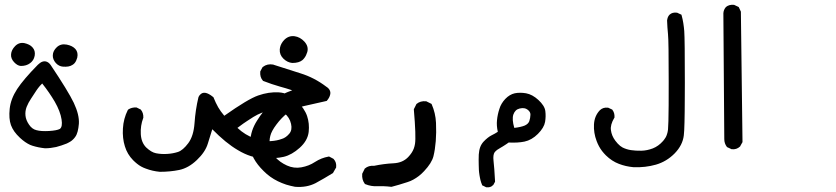

<svg xmlns="http://www.w3.org/2000/svg" viewBox="-20 -457 3540 813"><path d="M170.4 170.9Q142.6 168 117.7 160.2Q112.8 158.7 107.7 156.5Q102.5 154.3 97.2 151.1Q91.8 147.9 86.4 144.3Q81.1 140.6 75.4 136Q69.8 131.3 64.5 126.5Q57.1 119.6 51.3 113Q45.4 106.4 40.8 99.9Q36.1 93.3 32.5 86.4Q28.8 79.6 26.4 72.8Q16.6 45.4 21 3.7Q25.4 -38.1 52.7 -80.1Q79.6 -121.1 140.1 -182.6Q145 -187.5 149.4 -190.4Q161.6 -199.2 173.3 -197Q185.1 -194.8 194.3 -182.1Q268.6 -71.3 292.5 -21.5Q316.4 29.3 314 66.9Q312.5 85.4 308.8 99.6Q305.2 113.8 298.3 123Q296.4 125.5 294.7 127.7Q293 129.9 291 131.8Q289.1 133.8 286.9 135.7Q284.7 137.7 282.5 139.4Q280.3 141.1 277.8 142.6Q275.4 144 272.7 145.5Q270 147 267.3 148.4Q264.6 149.9 262.2 150.9Q240.2 159.7 217.8 165.5Q206.5 168 194.8 169.4Q183.1 170.9 170.9 170.9ZM233.4 88.9Q245.6 80.1 240.7 48.8Q235.4 14.6 211.9 -26.4Q189 -65.4 158.7 -103.5Q153.3 -98.1 148.9 -93.3Q144.5 -88.4 141.1 -83.7Q137.7 -79.1 134.3 -74.2Q123 -56.2 111.3 -39.1Q100.1 -22.5 92.8 -4.4Q85.9 13.7 87.9 32.7Q89.8 51.8 103 70.8Q115.7 89.8 134.3 94.2Q153.8 99.6 187.5 97.7Q220.7 95.7 233.4 88.9ZM246.6 -174.8Q238.3 -175.3 230.5 -179.2Q222.7 -183.1 216.3 -190.2Q210 -197.3 206.5 -205.8Q203.1 -214.4 203.6 -223.1Q204.1 -241.7 220.7 -257.3Q237.3 -272.9 262.7 -268.1Q287.1 -263.2 299.3 -249.5Q312 -234.9 307.1 -212.9Q305.2 -206.1 302.5 -200.2Q299.8 -194.3 295.9 -189.7Q292 -185.1 286.6 -182.1Q279.3 -177.2 269.3 -175.5Q259.3 -173.8 246.6 -174.8ZM67.9 -177.7Q53.7 -178.7 39.6 -193.8Q32.7 -201.2 29.3 -209.7Q25.9 -218.3 26.9 -227.5Q28.3 -245.6 43.9 -261.7Q60.5 -278.8 83.5 -274.4Q94.2 -272 103 -267.6Q111.8 -263.2 117.7 -256.3Q130.4 -242.2 127 -221.7Q126 -217.8 125 -214.1Q124 -210.4 122.3 -207Q120.6 -203.6 118.4 -200.7Q116.2 -197.8 113.5 -194.8Q110.8 -191.9 107.4 -189.5Q91.8 -177.7 68.4 -177.7Z M656.7 270.5Q625.5 267.6 597.2 256.8Q587.4 253.4 578.1 248.3Q568.8 243.2 560.3 236.3Q551.8 229.5 543.5 221.2Q519 196.3 508.8 162.6Q498 128.4 500.5 86.9Q502.9 45.4 521 9.3L522 7.8L522.9 6.8Q537.6 -2.9 557.1 -2H558.1L559.1 -1.5L574.7 6.3L576.2 6.8L576.7 7.8Q587.9 21.5 586.9 41.5V42.5L586.4 43Q574.2 75.2 576.2 110.8Q578.1 146 598.6 167Q609.4 177.2 619.9 183.6Q630.4 189.9 640.6 191.9Q662.6 196.3 687.3 194.8Q711.9 193.4 733.4 186.5Q754.4 179.7 777.1 149.4Q799.8 119.1 803.7 64.5Q807.6 7.8 820.3 -45.4L820.8 -45.9V-46.4Q821.8 -48.8 823 -50.8Q824.2 -52.7 825.7 -54.2Q844.2 -77.6 882.3 -46.4L883.8 -45.4L884.3 -43.9Q893.1 -22 903.8 -2.9Q913.6 14.2 929.7 33.2Q1029.8 -37.6 1073.2 -52.7Q1118.2 -68.4 1160.2 -65.9Q1202.6 -63.5 1236.3 -30.3Q1269.5 2.4 1280.3 34.2Q1291 65.9 1287.1 101.6Q1282.7 138.7 1249 168.9Q1215.8 198.7 1181.6 207Q1147.9 214.8 1095.7 213.4Q1042.5 211.9 987.3 178.7Q961.4 163.6 934.3 141.4Q907.2 119.1 878.9 90.3Q869.6 121.6 859.9 151.4Q849.1 187 813.5 220.7Q778.3 254.4 738.8 262.7Q700.7 270.5 657.2 270.5ZM1173.3 131.3Q1190.9 126 1205.1 108.9Q1218.3 93.3 1212.4 67.4Q1206.5 40.5 1184.1 22Q1161.6 4.4 1126 10.3Q1088.9 16.1 1052.2 38.6Q1047.9 41.5 1043.7 44.2Q1039.6 46.9 1035.2 49.6Q1030.8 52.2 1026.6 55.2Q1022.5 58.1 1018.3 60.8Q1014.2 63.5 1010 66.4Q1005.9 69.3 1001.7 72.5Q997.6 75.7 993.4 78.6Q989.3 81.5 985.4 84.5Q1018.1 115.2 1056.6 128.4Q1077.6 135.3 1095 138.4Q1112.3 141.6 1126 140.6Q1153.8 138.7 1172.9 131.3Z M1229.5 334Q1219.7 332 1210.2 329.8Q1200.7 327.6 1191.7 324.7Q1182.6 321.8 1173.8 318.1Q1165 314.5 1156.7 310.5Q1122.6 293.9 1096.2 267.1Q1069.3 240.7 1054.7 213.9Q1039.1 186 1040 141.4Q1041 96.7 1068.4 53.7Q1095.2 10.7 1126 -18.1Q1156.7 -46.9 1181.6 -59.6Q1185.5 -61.5 1189.9 -63.7Q1194.3 -65.9 1199 -67.6Q1203.6 -69.3 1208 -71Q1212.4 -72.8 1217.3 -74.7Q1190.9 -83.5 1165.5 -90.3Q1130.9 -100.1 1095.7 -113.8L1094.2 -114.3L1093.3 -115.2Q1086.4 -123 1083.7 -132.6Q1081.1 -142.1 1082 -152.8V-154.3L1082.5 -155.3L1091.3 -171.9L1092.3 -172.9L1093.3 -173.8Q1111.8 -188 1136.7 -183.6H1137.2L1137.7 -183.1Q1194.3 -164.6 1252.4 -146.5Q1311 -128.4 1361.8 -89.8Q1364.3 -87.9 1366.7 -86.4Q1372.1 -82 1375 -77.1Q1377.9 -72.3 1378.7 -66.9Q1379.4 -61.5 1377.9 -55.7Q1376.5 -49.8 1373.3 -43.7Q1370.1 -37.6 1364.7 -31.2L1363.8 -29.8L1361.8 -29.3Q1312 -18.6 1266.6 -7.8Q1222.2 2.4 1196.8 22Q1171.4 42 1150.4 70.3Q1129.4 98.1 1124.5 118.7Q1119.1 139.2 1123 163.6Q1126.5 188 1145.5 208.5Q1150.4 213.9 1155.8 218.5Q1161.1 223.1 1167.2 227.8Q1173.3 232.4 1180.4 236.3Q1187.5 240.2 1194.8 243.7Q1224.6 257.3 1256.3 251.5Q1288.6 245.6 1313.5 229Q1340.8 211.4 1371.1 206.1L1373 205.6L1375 206.5L1391.6 215.3L1392.1 215.8L1393.1 216.8Q1405.8 230.5 1403.3 251.5V252.9L1402.3 253.9L1390.6 274.4L1390.1 275.9L1388.7 276.4Q1370.6 287.6 1352.5 298.1Q1334.5 308.6 1316.4 318.4Q1297.4 328.1 1275.9 332Q1254.4 335.9 1230 334ZM1217.3 -190.4Q1196.8 -192.4 1180.2 -208.5Q1163.1 -225.1 1164.6 -248Q1165 -252.4 1166 -256.8Q1167 -261.2 1168.5 -265.1Q1169.9 -269 1172.4 -273.2Q1174.8 -277.3 1177.5 -281Q1180.2 -284.7 1183.6 -288.1Q1192.9 -297.4 1203.6 -301.3Q1214.4 -305.2 1227.1 -303.7Q1251 -300.3 1269 -280.8Q1287.6 -260.3 1281.2 -236.8Q1278.8 -229.5 1275.9 -223.1Q1272.9 -216.8 1269 -211.7Q1265.1 -206.5 1260.7 -202.6Q1246.1 -190.4 1217.8 -190.4Z M1636.2 334Q1619.1 332 1604.5 331.5Q1589.8 331.1 1578.1 331.5Q1551.8 333 1526.9 322.8L1525.4 322.3L1524.4 320.8Q1511.7 303.7 1513.7 279.8V278.8L1514.2 277.8L1523.9 258.3L1524.4 256.8L1525.4 256.3Q1540.5 243.2 1564 245.1Q1606 236.3 1646.5 234.4Q1666 233.4 1681.4 226.8Q1696.8 220.2 1708.5 208Q1716.8 199.2 1722.7 190.4Q1728.5 181.6 1732.2 171.9Q1735.8 162.1 1737.3 151.9Q1739.7 137.2 1738.5 100.3Q1737.3 63.5 1732.4 7.3V5.9L1732.9 4.4L1742.7 -15.1L1743.2 -16.6L1744.1 -17.1Q1759.8 -30.3 1783.7 -28.3H1784.7L1785.6 -27.8L1805.2 -18.1L1807.1 -17.1L1808.1 -15.1Q1815.9 2.9 1820.6 22.5Q1825.2 42 1826.2 63Q1828.1 104.5 1825.2 140.6Q1822.3 176.8 1815.4 204.6Q1808.1 233.4 1775.9 267.6Q1765.1 279.3 1753.7 288.1Q1742.2 296.9 1730.2 303.5Q1718.3 310.1 1705.6 314Q1668.5 326.2 1638.2 334H1637.2Z M2037.6 335.4 2023.9 328.6 2021.5 327.6 2021 325.2Q2019 320.3 2017.3 315.4Q2015.6 310.5 2014.4 305.4Q2013.2 300.3 2012.2 295.2Q2011.2 290 2010.3 284.7Q2009.3 279.3 2008.8 273.9Q2008.3 268.6 2007.8 263.2Q2007.3 252.4 2007.1 241.5Q2006.8 230.5 2006.8 219.5Q2006.8 208.5 2007.3 197.3Q2007.8 189 2009.3 181.2Q2010.7 173.3 2013.2 166.5Q2015.6 159.7 2019.3 153.8Q2022.9 147.9 2027.3 143.1Q2045.4 124 2062 115.7Q2075.2 109.4 2087.9 101.1Q2082 74.7 2084.5 51.8Q2086.9 27.3 2094.7 3.9Q2098.1 -7.8 2104.5 -18.3Q2110.8 -28.8 2119.6 -38.1Q2137.7 -57.1 2159.7 -62Q2181.6 -66.4 2207.5 -62Q2234.4 -57.1 2259.8 -33.7Q2272.5 -22 2280 -10.3Q2287.6 1.5 2289.1 13.2Q2290.5 24.4 2290.3 35.9Q2290 47.4 2288.1 59.1Q2283.7 84 2257.6 110.1Q2231.4 136.2 2200.7 142.6Q2172.4 148.4 2133.8 146.5Q2129.4 149.9 2125.2 152.6Q2121.1 155.3 2116.9 158Q2112.8 160.6 2108.9 163.1Q2105 165.5 2100.6 168Q2092.3 172.4 2085.7 177.2Q2079.1 182.1 2074.7 187.5Q2066.9 198.2 2069.8 224.1Q2073.2 252.4 2076.2 310.1V312L2075.7 313.5L2068.8 326.2L2068.4 326.7L2067.4 327.1Q2062 333 2054.9 335Q2047.9 336.9 2039.1 335.9H2038.1ZM2201.7 74.7Q2216.8 67.9 2221.2 56.2Q2225.6 43 2226.1 28.8Q2226.6 16.6 2213.9 7.3Q2207.5 2.4 2199.5 1.2Q2191.4 0 2180.7 2.4Q2170.4 4.9 2164.1 11Q2157.7 17.1 2153.8 27.8Q2147 48.3 2157.7 84.5Q2184.6 81.5 2201.7 74.7Z M2662.6 251Q2629.4 248 2600.6 236.8Q2570.8 225.6 2545.4 200.7Q2536.6 191.9 2529.3 182.4Q2522 172.9 2516.4 162.4Q2510.7 151.9 2506.3 140.1Q2493.2 105.5 2495.1 69.8Q2497.1 33.7 2520 9.8L2520.5 9.3Q2534.2 -3.4 2554.2 -1H2555.2L2556.2 -0.5L2570.8 6.3L2572.3 6.8L2572.8 7.8Q2583 20.5 2582 39.6V41L2581.1 42Q2563.5 71.8 2566.9 94.2Q2569.8 117.7 2585.4 138.7Q2590.3 145.5 2595.7 151.1Q2601.1 156.7 2606.2 160.9Q2611.3 165 2616.2 167.5Q2632.8 175.8 2651.9 178.7Q2671.4 181.6 2695.8 181.2Q2719.7 180.7 2744.1 171.4Q2768.1 162.1 2787.1 140.6Q2789.6 138.2 2791.5 135.3Q2793.5 132.3 2795.4 129.6Q2797.4 127 2799.1 124Q2800.8 121.1 2802 117.9Q2803.2 114.7 2804.2 111.6Q2805.2 108.4 2806.2 105Q2807.1 101.6 2807.6 98.1Q2808.1 94.7 2808.6 91.3Q2809.6 81.5 2810.3 55.7Q2811 29.8 2811.3 -12.2Q2811.5 -54.2 2811.5 -111.3Q2811.5 -196.8 2810.8 -247.6Q2810.1 -298.3 2808.6 -312Q2805.7 -340.3 2804.7 -370.1V-370.6Q2805.2 -373.5 2805.7 -376Q2806.2 -378.4 2806.9 -380.9Q2807.6 -383.3 2808.8 -385.7Q2810.1 -388.2 2811.5 -390.4Q2813 -392.6 2814.9 -394.5L2815.4 -395Q2827.1 -405.8 2846.2 -403.3H2847.2L2848.1 -402.8L2862.8 -396L2865.2 -395L2866.2 -392.1Q2870.6 -376.5 2873.3 -359.6Q2876 -342.8 2877.4 -325.2Q2879.9 -290 2879.9 -106.9Q2879.9 -70.3 2879.6 -39.6Q2879.4 -8.8 2879.2 16.6Q2878.9 42 2878.4 61.3Q2877.9 80.6 2877.2 94.5Q2876.5 108.4 2875.5 116.2Q2870.6 157.7 2836.9 192.4Q2802.7 227.1 2757.3 240.2Q2712.4 252.9 2663.1 251Z M3076.7 174.3 3060.1 166.5 3058.6 166 3057.6 164.6Q3046.9 150.4 3046.9 131.8L3043 -400.4V-400.9Q3043.9 -415.5 3053.2 -426.3V-426.8L3053.7 -427.2Q3067.4 -438.5 3087.4 -436.5H3088.4L3089.4 -436L3106 -428.2L3107.9 -427.2L3108.9 -425.3L3116.7 -408.7L3117.2 -407.7V-406.2L3124 143.6V145L3123 146.5L3114.3 162.1V163.1L3113.3 163.6Q3098.6 177.2 3078.6 174.8H3077.6Z"/></svg>

Font: NaikaiFont
Style: SemiBold
Weight: 600
Version: Version 1.89